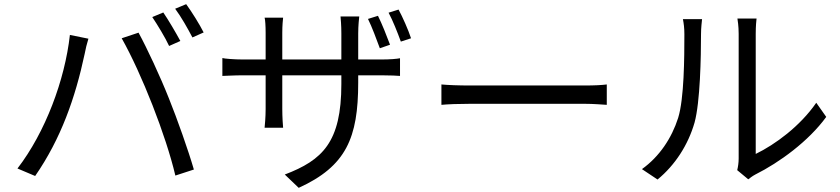

<svg xmlns="http://www.w3.org/2000/svg" viewBox="-20 -839 4040 923"><path d="M875 -819 822 -797C851 -758 882 -703 905 -659L959 -683C940 -721 902 -782 875 -819ZM765 -779 712 -757C738 -718 774 -659 793 -618L847 -642C826 -681 789 -744 765 -779ZM823 5 912 -24C886 -114 832 -267 792 -366C750 -472 686 -609 646 -682L565 -655C661 -485 778 -187 823 5ZM64 -29 149 7C273 -172 342 -369 387 -580C391 -603 398 -630 405 -653L316 -671C292 -455 198 -203 64 -29Z M1896 -793 1848 -778C1868 -741 1891 -683 1907 -639L1956 -655C1943 -695 1915 -758 1896 -793ZM1806 -607 1855 -624C1839 -667 1816 -725 1797 -763L1749 -748C1768 -710 1790 -650 1806 -607ZM1811 -553H1702V-678C1702 -717 1706 -749 1707 -760H1617C1618 -749 1621 -717 1621 -678V-553H1337V-682C1337 -717 1340 -745 1341 -754H1252C1255 -745 1257 -714 1257 -681V-553H1149C1106 -553 1058 -557 1049 -560V-474C1060 -474 1105 -477 1149 -477H1257V-315C1257 -276 1253 -234 1252 -225H1341C1340 -234 1337 -278 1337 -315V-477H1621V-435C1621 -155 1530 -69 1349 0L1416 64C1644 -40 1702 -176 1702 -442V-477H1812C1856 -477 1892 -475 1903 -474V-559C1888 -556 1856 -553 1811 -553Z M2102 -433V-335C2133 -338 2185 -340 2241 -340H2790C2835 -340 2877 -336 2897 -335V-433C2874 -430 2840 -428 2789 -428H2241C2185 -428 2133 -430 2102 -433Z M3524 -21 3577 23C3588 15 3596 8 3611 0C3727 -58 3867 -160 3952 -277L3904 -345C3826 -232 3706 -144 3613 -99V-676C3613 -715 3616 -742 3617 -750H3525C3526 -742 3531 -715 3531 -676V-77C3531 -57 3528 -37 3524 -21ZM3066 -26 3141 24C3225 -45 3288 -142 3319 -250C3346 -349 3350 -564 3350 -675C3350 -706 3354 -735 3355 -747H3263C3267 -726 3270 -705 3270 -674C3270 -562 3269 -365 3240 -272C3209 -175 3150 -86 3066 -26Z"/></svg>

Font: Spoqa Han Sans Neo
Style: Regular
Weight: 400
Designer: [Spoqa Han Sans Neo] Dong-huui Kim ___ Younghwa Kang ___ Yujin Lee ___ [Noto Sans] Ryoko NISHIZUKA ____ (kana & ideograp
Foundry: Spoqa (http://www.spoqa-han-sans.com)
Version: Version 1.100;hotconv 1.0.109;makeotfexe 2.5.65596